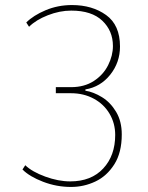

<svg xmlns="http://www.w3.org/2000/svg" viewBox="-20 -730 585 760"><path d="M69 -59 80 -76Q107 -50 159 -31Q211 -12 258 -12Q341 -12 388.5 -63Q436 -114 436 -196Q436 -242 413.5 -280Q391 -318 351 -339.5Q311 -361 261 -361H201V-385H261Q314 -385 351.5 -409.5Q389 -434 408 -472Q427 -510 427 -548Q427 -608 385 -648Q343 -688 262 -688Q216 -688 169 -669.5Q122 -651 95 -624L84 -641Q112 -669 160.5 -689.5Q209 -710 265 -710Q345 -710 400 -670.5Q455 -631 455 -546Q455 -483 416.5 -434.5Q378 -386 318 -376V-371Q350 -366 383.5 -345.5Q417 -325 439.5 -287.5Q462 -250 462 -198Q462 -126 432.5 -79.5Q403 -33 357.5 -11.5Q312 10 261 10Q204 10 150.5 -10.5Q97 -31 69 -59Z"/></svg>

Font: Trirong Thin
Style: Regular
Weight: 250
Designer: Katatrad Team
Foundry: CadsonDemak
Version: Version 1.001